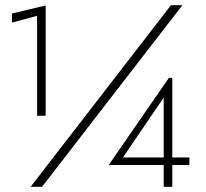

<svg xmlns="http://www.w3.org/2000/svg" viewBox="-20 -720 794 740"><path d="M639 -700 98 0H142L683 -700ZM26 -633 123 -659V-274H156V-699L26 -668ZM399 -84H710V-113H631H624H427ZM434 -84 611 -344V-102V-98V0H644V-420H631L399 -84Z"/></svg>

Font: Jost Light
Style: Regular
Weight: 300
Version: Version 3.710